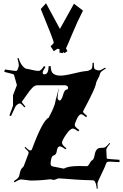

<svg xmlns="http://www.w3.org/2000/svg" viewBox="-20 -1224 751 1175"><path d="M229.5 -1168.9 261.7 -1204.1 346.7 -1046.9 432.6 -1201.2 487.8 -1159.2Q452.1 -1089.4 420.7 -1013.4Q389.2 -937.5 383.8 -928.2L392.6 -911.1L374.5 -898.9L367.7 -907.2L366.7 -898.9L343.8 -901.9Q344.7 -914.1 344.7 -921.9Q336.9 -925.8 333.5 -925.8Q323.7 -922.4 309.6 -910.2L289.6 -940.9Q308.6 -957.5 308.6 -962.6Q308.6 -967.8 304.9 -978Q301.3 -988.3 295.2 -1004.4Q289.1 -1020.5 285.6 -1029.8ZM466.3 -208 512.2 -207Q519.5 -207 528.1 -223.6Q536.6 -240.2 544.4 -243.2Q554.7 -249.5 558.6 -273.4Q565.9 -317.9 593.3 -318.8L611.3 -319.8Q619.1 -319.8 626.5 -325Q633.8 -330.1 650.4 -349.1L654.3 -345.2Q630.4 -318.4 630.4 -307.1L633.3 -253.9Q633.3 -251 711.4 -246.1V-231.9Q660.2 -234.9 649.4 -234.9Q632.3 -234.9 629.4 -223.1Q623.5 -205.1 609.4 -176.8Q576.2 -108.9 576.2 -100.6Q576.2 -92.3 578.1 -69.8L572.3 -68.8Q568.4 -106.9 556.2 -119.1V-118.2Q553.2 -121.1 538.6 -121.1Q523.9 -121.1 494.4 -122.3Q464.8 -123.5 445.1 -125Q425.3 -126.5 389.2 -129.2Q353 -131.8 343.8 -132.3Q334.5 -132.8 325.2 -127.9Q315.9 -123 308.6 -123L287.6 -127Q228.5 -119.1 166.5 -119.1L110.4 -126Q96.2 -126 69.3 -107.9L64.5 -115.2Q85.4 -128.9 91.8 -137Q98.1 -145 102.1 -167.5Q106 -189.9 121.6 -202.1Q123.5 -204.1 125.5 -208L154.3 -284.2Q155.3 -286.1 155.3 -291.7Q155.3 -297.4 130.4 -319.8L134.3 -325.2Q157.2 -303.2 163.3 -303.2Q169.4 -303.2 171.4 -304.2L175.3 -310.1Q241.2 -488.3 278.3 -503.9Q277.8 -503.9 279.5 -507.1Q281.2 -510.3 284.4 -516.6Q287.6 -522.9 291.7 -530.8Q295.9 -538.6 300.3 -548.3Q304.7 -558.1 308.3 -567.4Q312 -576.7 315.2 -586.4Q318.4 -596.2 319.3 -604Q320.3 -611.8 326.4 -632.1Q332.5 -652.3 338.4 -681.2H339.4Q332.5 -639.2 332.5 -627V-625Q332.5 -619.1 336.2 -614Q339.8 -608.9 345.5 -608.9Q351.1 -608.9 356.7 -619.4Q362.3 -629.9 365.7 -642.6Q374.5 -676.8 391.6 -676.8H394.5Q396.5 -683.6 396.5 -688.2Q396.5 -692.9 391.4 -697.5Q386.2 -702.1 378.4 -702.1H207.5Q192.9 -702.1 177.5 -686.5Q162.1 -670.9 142.8 -642.3Q123.5 -613.8 118.4 -607.9Q113.3 -602.1 113.3 -599.9Q113.3 -597.7 135.3 -571.8L129.4 -566.9Q109.4 -590.8 102.5 -590.8Q95.7 -590.8 89.4 -586.9L78.1 -577.1Q75.2 -574.7 63.7 -549.1Q52.2 -523.4 47.4 -513.2L37.6 -518.1Q59.6 -574.7 59.6 -578.1V-641.1L83.5 -703.1L65.4 -767.1Q64.5 -770.5 6.3 -784.2L10.3 -798.8Q72.3 -789.1 78.4 -789.8Q84.5 -790.5 87.4 -797.9L92.3 -811Q95.2 -816.9 95.2 -826.4Q95.2 -835.9 86.4 -867.2L93.3 -869.1Q106.4 -827.1 128.9 -809.6Q136.7 -803.2 144 -802.7Q151.4 -802.2 176.5 -796.1Q201.7 -790 216.1 -790Q230.5 -790 249.5 -819.8L258.3 -814Q241.2 -789.6 241.2 -779.3Q241.2 -769 251.5 -769Q277.3 -769 277.3 -818.8H290.5Q290.5 -784.7 306.4 -772.9Q322.3 -761.2 349.6 -761.2Q377 -761.2 431.9 -774.7Q486.8 -788.1 502.4 -788.6Q518.1 -789.1 524.9 -793.2Q531.7 -797.4 536.1 -798.8Q546.4 -801.8 546.4 -839.8H554.2Q554.2 -813.5 555.9 -809.3Q557.6 -805.2 558.1 -803.5Q558.6 -801.8 561.3 -800.3Q564 -798.8 564.7 -798.3Q565.4 -797.9 569.6 -796.6Q573.7 -795.4 576.4 -794.2Q579.1 -793 587.2 -793Q595.2 -793 623.5 -810.1L627.4 -804.2Q605 -791 598.6 -784.2Q592.3 -777.3 591.1 -769Q589.8 -760.7 579.6 -742.4Q569.3 -724.1 568.8 -719Q568.4 -713.9 565.4 -703.6Q562.5 -693.4 556.4 -679.4Q550.3 -665.5 545.2 -654.5Q540 -643.6 531.2 -625.5L517.6 -598.6Q502.9 -569.3 495.6 -556.9Q488.3 -544.4 488.3 -539.6Q488.3 -534.7 513.2 -514.2L507.3 -506.8Q485.4 -524.9 476.6 -524.9Q464.4 -524.9 450.9 -497.3Q437.5 -469.7 437.5 -458.5Q437.5 -447.3 465.3 -428.2L459.5 -419.9Q436 -437 426.3 -437Q409.2 -437 384.3 -400.4Q359.4 -363.8 359.4 -350.1Q359.4 -336.4 386.2 -316.9L381.3 -310.1Q356.9 -328.1 347.7 -328.1Q338.4 -328.1 334 -320.3Q329.6 -312.5 328.1 -302.7Q325.2 -276.4 307.1 -272Q297.4 -269 293.5 -251.2Q289.6 -233.4 289.6 -223.6Q289.6 -207 304.2 -205.1L366.2 -192.9Q367.2 -191.9 368.9 -191.9Q370.6 -191.9 374.5 -193.8Q399.9 -208 466.3 -208Z"/></svg>

Font: Eater
Style: Regular
Weight: 400
Version: Version 001.002